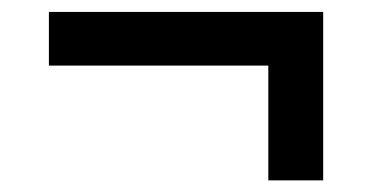

<svg xmlns="http://www.w3.org/2000/svg" viewBox="-20 -370 640 322"><path d="M522 -67.5H430V-260H62V-350H522Z"/></svg>

Font: Lilex Medium
Style: Regular
Weight: 500
Designer: Mike Abbink, Paul van der Laan, Pieter van Rosmalen, Mikhael Khrustik
Foundry: Mikhael Khrustik
Version: Version 1.100